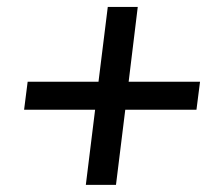

<svg xmlns="http://www.w3.org/2000/svg" viewBox="-20 -604 620 538"><path d="M530.5 -296.5H331L305 -86H220.5L246.5 -296.5H47.5L57.5 -375H256L282 -584.5H366L340.5 -375H540.5Z"/></svg>

Font: Lato SemiBold
Style: Italic
Weight: 600
Italic angle: -7°
Designer: Lukasz Dziedzic with Adam Twardoch and Botio Nikoltchev
Foundry: tyPoland Lukasz Dziedzic
Version: Version 2.015; 2015-08-06; http://www.latofonts.com/